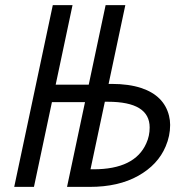

<svg xmlns="http://www.w3.org/2000/svg" viewBox="-20 -731 686 751"><path d="M242.2 0 312.5 -331.5H183.1L112.8 0H35.6L186.5 -710.9H263.7L197.8 -399.9H327.1L393.1 -710.9H470.2L404.8 -402.8H416.5Q483.9 -402.8 532.7 -386.7Q621.6 -356.9 641.1 -278.3Q645.5 -260.7 645.5 -242.2Q645.5 -199.2 627.9 -158.2Q597.7 -86.4 520.5 -43.2Q443.4 0 331.1 0ZM390.1 -333 334 -68.8H345.7Q507.3 -68.8 552.2 -170.4Q565.4 -199.2 565.4 -232.4Q565.4 -333 401.9 -333Z"/></svg>

Font: Tuffy
Style: Italic
Weight: 400
Italic angle: -12°
Designer: Thatcher Ulrich, Karoly Barta and Michael Everson
Version: Version 001.271